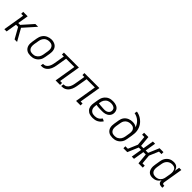

<svg xmlns="http://www.w3.org/2000/svg" viewBox="412 -2352 3976 3976"><g transform="rotate(45 2400.0 -363.5)"><path d="M79 0 157 -472H101V-530H232L193 -294H247L457 -530H539L303 -265L452 0H379L247 -236H184L145 0Z M851 8Q821 8 791.5 2Q762 -4 738 -19.5Q714 -35 697.5 -58Q681 -81 673.5 -109Q666 -137 666.5 -167.5Q667 -198 672 -228L690 -338Q694 -365 703.5 -391.5Q713 -418 729 -442.5Q745 -467 767.5 -486Q790 -505 816 -517Q842 -529 869.5 -535Q897 -541 924 -541Q955 -541 983.5 -533.5Q1012 -526 1036.5 -511Q1061 -496 1077.5 -472.5Q1094 -449 1101.5 -421Q1109 -393 1109 -362.5Q1109 -332 1104 -302L1085 -192Q1081 -165 1072 -138.5Q1063 -112 1046.5 -88Q1030 -64 1007.5 -44.5Q985 -25 959 -13Q933 -1 905.5 3.5Q878 8 851 8ZM852 -50Q873 -50 893 -53.5Q913 -57 932 -67Q951 -77 967 -91.5Q983 -106 994 -124Q1005 -142 1011.5 -162Q1018 -182 1022 -202L1040 -312Q1043 -333 1044 -354Q1045 -375 1040.5 -394.5Q1036 -414 1025.5 -431.5Q1015 -449 998.5 -460Q982 -471 962 -475.5Q942 -480 921 -480Q901 -480 881 -476Q861 -472 842 -462.5Q823 -453 807.5 -438Q792 -423 781 -405Q770 -387 763.5 -367.5Q757 -348 754 -328L735 -218Q732 -198 731.5 -177Q731 -156 735 -136.5Q739 -117 749.5 -99.5Q760 -82 775.5 -70.5Q791 -59 811 -54.5Q831 -50 852 -50Z M1144 0 1153 -58Q1172 -58 1191 -61.5Q1210 -65 1226.5 -75.5Q1243 -86 1256 -101Q1269 -116 1278.5 -133.5Q1288 -151 1294 -169.5Q1300 -188 1304.5 -206Q1309 -224 1312 -242.5Q1315 -261 1318 -279Q1318 -280 1318.5 -280Q1319 -280 1319 -280V-281Q1319 -282 1319 -282Q1319 -282 1319 -282L1350 -472H1294V-530H1733L1655 -58H1712V0H1580L1658 -472H1416L1383 -274Q1379 -249 1374.5 -225Q1370 -201 1363 -176.5Q1356 -152 1346 -128.5Q1336 -105 1321 -83.5Q1306 -62 1285.5 -44Q1265 -26 1241.5 -15.5Q1218 -5 1193 -2.5Q1168 0 1144 0Z M1744 0 1753 -58Q1772 -58 1791 -61.5Q1810 -65 1826.5 -75.5Q1843 -86 1856 -101Q1869 -116 1878.5 -133.5Q1888 -151 1894 -169.5Q1900 -188 1904.5 -206Q1909 -224 1912 -242.5Q1915 -261 1918 -279Q1918 -280 1918.5 -280Q1919 -280 1919 -280V-281Q1919 -282 1919 -282Q1919 -282 1919 -282L1950 -472H1894V-530H2333L2255 -58H2312V0H2180L2258 -472H2016L1983 -274Q1979 -249 1974.5 -225Q1970 -201 1963 -176.5Q1956 -152 1946 -128.5Q1936 -105 1921 -83.5Q1906 -62 1885.5 -44Q1865 -26 1841.5 -15.5Q1818 -5 1793 -2.5Q1768 0 1744 0Z M2670 8Q2647 8 2623.5 5Q2600 2 2578.5 -5Q2557 -12 2538.5 -24.5Q2520 -37 2505.5 -53.5Q2491 -70 2482 -91Q2473 -112 2469 -134.5Q2465 -157 2466.5 -180.5Q2468 -204 2472 -228L2490 -338Q2494 -365 2503.5 -392Q2513 -419 2529.5 -443Q2546 -467 2568.5 -486.5Q2591 -506 2617.5 -518Q2644 -530 2672 -534Q2700 -538 2727 -538Q2753 -538 2778.5 -534Q2804 -530 2826.5 -521Q2849 -512 2868 -496.5Q2887 -481 2898.5 -459.5Q2910 -438 2914 -413Q2918 -388 2914 -362Q2911 -341 2900.5 -320.5Q2890 -300 2874 -284Q2858 -268 2838 -257Q2818 -246 2797 -240Q2776 -234 2754.5 -232Q2733 -230 2712 -230Q2690 -230 2668.5 -230.5Q2647 -231 2625 -232Q2603 -233 2581.5 -235Q2560 -237 2539 -242L2535 -218Q2532 -196 2532 -174Q2532 -152 2538 -132Q2544 -112 2557 -95.5Q2570 -79 2587.5 -68.5Q2605 -58 2626.5 -54Q2648 -50 2671 -50Q2693 -50 2715.5 -54.5Q2738 -59 2759 -69.5Q2780 -80 2797.5 -97Q2815 -114 2828 -134L2885 -108Q2868 -80 2844 -57Q2820 -34 2791.5 -19Q2763 -4 2732 2Q2701 8 2670 8ZM2723 -285Q2736 -285 2749.5 -286.5Q2763 -288 2776.5 -292.5Q2790 -297 2802.5 -304Q2815 -311 2825 -321.5Q2835 -332 2841.5 -345Q2848 -358 2850 -371Q2853 -387 2850 -403Q2847 -419 2839 -432.5Q2831 -446 2818.5 -455Q2806 -464 2791 -469.5Q2776 -475 2759.5 -477.5Q2743 -480 2727 -480Q2707 -480 2686 -476.5Q2665 -473 2646 -464Q2627 -455 2610.5 -440Q2594 -425 2582 -407Q2570 -389 2563.5 -369Q2557 -349 2554 -328L2549 -300Q2570 -295 2591.5 -293Q2613 -291 2635 -290Q2657 -289 2679 -287Q2701 -285 2723 -285Z M3251 8Q3221 8 3191.5 2Q3162 -4 3138 -19.5Q3114 -35 3097.5 -58Q3081 -81 3073.5 -109Q3066 -137 3066.5 -167.5Q3067 -198 3072 -228L3090 -338Q3094 -364 3103.5 -389Q3113 -414 3129 -436.5Q3145 -459 3167.5 -476Q3190 -493 3215 -503.5Q3240 -514 3266 -518.5Q3292 -523 3319 -523Q3352 -523 3383 -514Q3414 -505 3436 -483Q3425 -520 3404 -553Q3383 -586 3354.5 -611.5Q3326 -637 3290.5 -654Q3255 -671 3216 -678L3227 -735Q3263 -729 3297 -716Q3331 -703 3360.5 -683.5Q3390 -664 3415.5 -639.5Q3441 -615 3460 -585.5Q3479 -556 3492 -522Q3505 -488 3510.5 -452Q3516 -416 3513 -378Q3510 -340 3504 -302L3485 -192Q3481 -165 3472 -138.5Q3463 -112 3446.5 -88Q3430 -64 3407.5 -44.5Q3385 -25 3359 -13Q3333 -1 3305.5 3.5Q3278 8 3251 8ZM3252 -50Q3273 -50 3293 -53.5Q3313 -57 3332 -67Q3351 -77 3367 -91.5Q3383 -106 3394 -124Q3405 -142 3411.5 -162Q3418 -182 3422 -202L3439 -307Q3442 -328 3442.5 -348Q3443 -368 3438 -386.5Q3433 -405 3422 -420.5Q3411 -436 3395 -446.5Q3379 -457 3359.5 -461Q3340 -465 3320 -465Q3301 -465 3282 -462Q3263 -459 3244.5 -451Q3226 -443 3210 -430Q3194 -417 3182 -400.5Q3170 -384 3163.5 -365.5Q3157 -347 3154 -328L3135 -218Q3132 -198 3131.5 -177Q3131 -156 3135 -136.5Q3139 -117 3149.5 -99.5Q3160 -82 3175.5 -70.5Q3191 -59 3211 -54.5Q3231 -50 3252 -50Z M3566 0V-58H3639L3727 -265L3708 -472H3642V-530H3768L3790 -294H3860L3899 -530H3964L3925 -294H3995L4095 -530H4209V-472H4136L4048 -265L4067 -58H4133V0H4007L3985 -236H3915L3876 0H3811L3850 -236H3780L3680 0Z M4419 8Q4391 8 4364 0.5Q4337 -7 4317 -24Q4297 -41 4285.5 -65.5Q4274 -90 4269 -116.5Q4264 -143 4265.5 -171.5Q4267 -200 4272 -228L4290 -338Q4294 -364 4302 -389.5Q4310 -415 4324.5 -438.5Q4339 -462 4359.5 -482Q4380 -502 4404.5 -514.5Q4429 -527 4455 -532.5Q4481 -538 4507 -538Q4534 -538 4559.5 -531Q4585 -524 4603.5 -508Q4622 -492 4633.5 -469.5Q4645 -447 4650 -422L4668 -530H4733L4661 -96Q4660 -86 4661 -77Q4662 -68 4667.5 -61.5Q4673 -55 4681.5 -52.5Q4690 -50 4699 -50H4715V8H4690Q4669 8 4649 2.5Q4629 -3 4615.5 -16.5Q4602 -30 4597 -50Q4592 -70 4595 -91Q4582 -68 4562.5 -48Q4543 -28 4519.5 -15.5Q4496 -3 4470 2.5Q4444 8 4419 8ZM4452 -50Q4471 -50 4490.5 -53.5Q4510 -57 4527.5 -66Q4545 -75 4560.5 -89.5Q4576 -104 4586.5 -121Q4597 -138 4603 -157Q4609 -176 4612 -195L4631 -305Q4634 -326 4635 -347Q4636 -368 4632.5 -388Q4629 -408 4620.5 -426Q4612 -444 4597 -456.5Q4582 -469 4562.5 -474.5Q4543 -480 4522 -480Q4501 -480 4481 -476Q4461 -472 4442.5 -462.5Q4424 -453 4408 -438Q4392 -423 4381 -405Q4370 -387 4363.5 -367.5Q4357 -348 4354 -328L4335 -218Q4332 -198 4331.5 -177Q4331 -156 4335 -136.5Q4339 -117 4349 -100Q4359 -83 4375 -71.5Q4391 -60 4411 -55Q4431 -50 4452 -50Z"/></g></svg>

Font: Iosevka Slab Light Extended
Style: Italic
Weight: 300
Width: 7
Italic angle: -9°
Monospace: yes
Designer: Belleve Invis
Foundry: Belleve Invis
Version: Version 11.1.0; ttfautohint (v1.8.3)